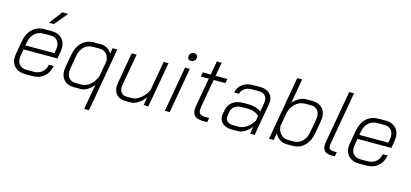

<svg xmlns="http://www.w3.org/2000/svg" viewBox="-73 -1284 4366 2041"><g transform="rotate(15 2110.0 -263.0)"><path d="M45 -132Q45 -149 48 -167L75 -322Q91 -409 143.5 -458Q196 -507 275 -507H356Q424 -507 464.5 -468Q505 -429 505 -364Q505 -346 502 -326L488 -242H115L102 -167Q100 -157 100 -139Q100 -94 127 -67Q154 -40 201 -40H277Q334 -40 370.5 -70Q407 -100 417 -154H470Q456 -77 405.5 -34.5Q355 8 277 8H201Q129 8 87 -30.5Q45 -69 45 -132ZM442 -288 449 -326Q452 -343 452 -357Q452 -404 426 -431.5Q400 -459 356 -459H275Q218 -459 179 -422.5Q140 -386 129 -322L123 -288ZM411 -729H476L356 -585H303Z M950 -75Q920 -36 882.5 -14Q845 8 808 8H736Q668 8 629 -30.5Q590 -69 590 -135Q590 -147 594 -175L619 -315Q635 -406 688 -456.5Q741 -507 820 -507H895Q934 -507 967 -488Q1000 -469 1015 -435L1026 -499H1078L954 203H901ZM807 -40Q858 -40 902.5 -79Q947 -118 968 -178L998 -346Q998 -396 969.5 -427.5Q941 -459 895 -459H820Q762 -459 723 -421Q684 -383 672 -315L648 -175Q645 -157 645 -142Q645 -95 670 -67.5Q695 -40 738 -40Z M1173 -118Q1173 -136 1176 -154L1236 -499H1290L1229 -153Q1226 -138 1226 -124Q1226 -85 1246 -62.5Q1266 -40 1302 -40H1364Q1410 -40 1459 -81Q1508 -122 1532 -179L1588 -499H1641L1553 0H1501L1517 -90Q1484 -46 1442 -19Q1400 8 1365 8H1302Q1242 8 1207.5 -26Q1173 -60 1173 -118Z M1827 -619Q1827 -643 1841.5 -658Q1856 -673 1880 -673Q1897 -673 1907 -663.5Q1917 -654 1917 -638Q1917 -613 1902.5 -598.5Q1888 -584 1865 -584Q1848 -584 1837.5 -593.5Q1827 -603 1827 -619ZM1823 -499H1876L1788 0H1735Z M2038 -96Q2038 -119 2042 -140L2097 -451H2010L2018 -499H2106L2133 -650H2186L2159 -499H2289L2281 -451H2151L2096 -140Q2093 -122 2093 -108Q2093 -76 2110.5 -62Q2128 -48 2167 -48H2209L2201 0H2160Q2097 0 2067.5 -22Q2038 -44 2038 -96Z M2336 -103Q2336 -110 2338 -126L2345 -166Q2356 -229 2401.5 -263Q2447 -297 2517 -297H2582Q2617 -297 2655.5 -285.5Q2694 -274 2716 -255L2733 -353Q2735 -369 2735 -376Q2735 -415 2712 -437.5Q2689 -460 2648 -460H2570Q2521 -460 2489 -438Q2457 -416 2450 -379H2397Q2407 -438 2454 -472.5Q2501 -507 2570 -507H2648Q2713 -507 2750.5 -474Q2788 -441 2788 -385Q2788 -370 2785 -353L2723 0H2672L2686 -78Q2651 -37 2613 -14.5Q2575 8 2537 8H2476Q2412 8 2374 -22Q2336 -52 2336 -103ZM2539 -40Q2581 -40 2624.5 -70Q2668 -100 2697 -149L2706 -203Q2688 -224 2653.5 -237Q2619 -250 2582 -250H2517Q2469 -250 2437.5 -227.5Q2406 -205 2399 -165L2392 -126Q2390 -114 2390 -109Q2390 -77 2413 -58.5Q2436 -40 2476 -40Z M2946 -76 2933 0H2881L3004 -700H3058L3011 -429Q3039 -465 3077 -486Q3115 -507 3153 -507H3223Q3291 -507 3330 -469Q3369 -431 3369 -365Q3369 -353 3365 -325L3341 -185Q3325 -95 3272.5 -43.5Q3220 8 3143 8H3074Q3034 8 3000 -15Q2966 -38 2946 -76ZM3142 -40Q3198 -40 3237 -79Q3276 -118 3287 -185L3312 -325Q3315 -343 3315 -358Q3315 -405 3290 -432Q3265 -459 3222 -459H3155Q3098 -459 3052.5 -419.5Q3007 -380 2991 -316L2964 -166Q2964 -115 2996 -77.5Q3028 -40 3074 -40Z M3471 -87Q3471 -109 3475 -130L3576 -700H3629L3529 -130Q3525 -104 3525 -96Q3525 -70 3538 -59Q3551 -48 3581 -48H3614L3605 0H3573Q3520 0 3495.5 -20.5Q3471 -41 3471 -87Z M3720 -132Q3720 -149 3723 -167L3750 -322Q3766 -409 3818.5 -458Q3871 -507 3950 -507H4031Q4099 -507 4139.5 -468Q4180 -429 4180 -364Q4180 -346 4177 -326L4163 -242H3790L3777 -167Q3775 -157 3775 -139Q3775 -94 3802 -67Q3829 -40 3876 -40H3952Q4009 -40 4045.5 -70Q4082 -100 4092 -154H4145Q4131 -77 4080.5 -34.5Q4030 8 3952 8H3876Q3804 8 3762 -30.5Q3720 -69 3720 -132ZM4117 -288 4124 -326Q4127 -343 4127 -357Q4127 -404 4101 -431.5Q4075 -459 4031 -459H3950Q3893 -459 3854 -422.5Q3815 -386 3804 -322L3798 -288Z"/></g></svg>

Font: Bai Jamjuree Light
Style: Italic
Weight: 300
Italic angle: -10°
Version: Version 1.000; ttfautohint (v1.6)